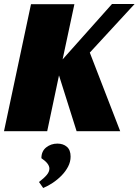

<svg xmlns="http://www.w3.org/2000/svg" viewBox="-20 -656 693 960"><path d="M293 -359 540 -636H653L429 -393L581 0H363L275 -279L216 0H0L135 -635H352ZM333 127Q333 153 320.5 177Q308 201 288 221.5Q268 242 244 258Q220 274 196 284L175 254Q200 235 213.5 219Q227 203 227 187Q227 162 187 135Q187 100 211 81Q235 62 267 62Q296 62 314.5 78Q333 94 333 127Z"/></svg>

Font: Racing Sans One
Style: Regular
Weight: 400
Designer: Pablo Impallari, Rodrigo Fuenzalida
Foundry: Pablo Impallari, Rodrigo Fuenzalida
Version: Version 1.001; ttfautohint (v0.8) -G 200 -r 50